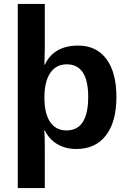

<svg xmlns="http://www.w3.org/2000/svg" viewBox="-20 -745 651 973"><path d="M70 208V-725H207V-499L205 -417H207Q253 -514 376 -514Q469 -514 519.5 -445.5Q570 -377 570 -254Q570 -128 517 -59Q464 10 367 10Q312 10 270.5 -14.5Q229 -39 207 -84H204Q207 -69 207 5V208ZM427 -254Q427 -419 318 -419Q264 -419 234.5 -375Q205 -331 205 -250Q205 -170 234 -127Q263 -84 317 -84Q427 -84 427 -254Z"/></svg>

Font: Libra Sans
Style: Bold
Weight: 700
Foundry: Context Ltd
Version: Version 1.000